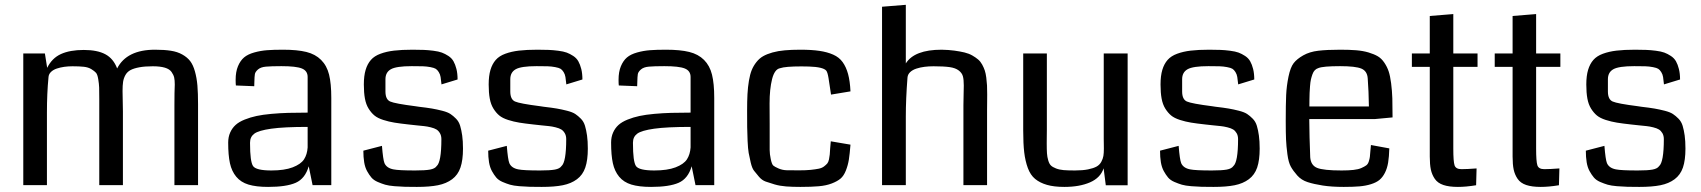

<svg xmlns="http://www.w3.org/2000/svg" viewBox="-20 -753 6921 781"><path d="M785.6 0H689.5V-325.2Q689.5 -380.4 690.9 -409.2Q690.9 -426.8 688.5 -437.7Q686 -448.7 677.7 -460.4Q669.4 -472.2 650.4 -477.8Q631.3 -483.4 601.6 -483.4Q568.8 -483.4 546.6 -479.2Q524.4 -475.1 511 -468Q497.6 -460.9 490.2 -447.8Q482.9 -434.6 480.7 -420.2Q478.5 -405.8 478.5 -382.8Q478.5 -372.1 479.2 -344.5Q480 -316.9 480 -299.8V0H383.8V-342.8Q383.8 -345.2 383.8 -349.6Q383.8 -382.8 383.3 -397.2Q382.8 -411.6 379.6 -430.9Q376.5 -450.2 370.4 -457Q364.3 -463.9 351.6 -471.7Q338.9 -479.5 320.8 -481.4Q302.7 -483.4 274.9 -483.4Q257.3 -483.4 241.5 -481.2Q225.6 -479 210.9 -474.1Q196.3 -469.2 187 -460Q177.7 -450.7 177.2 -438Q170.9 -373 170.9 -295.4V0H74.7V-535.6H162.6L171.9 -477.1Q191.4 -516.6 228 -533.2Q264.6 -549.8 320.8 -549.8Q376 -549.8 408.7 -532.2Q441.4 -514.6 456.5 -474.6Q495.6 -550.8 610.8 -550.8Q648.4 -550.8 675 -546.6Q701.7 -542.5 721.7 -531.2Q741.7 -520 753.7 -504.4Q765.6 -488.8 772.9 -462.6Q780.3 -436.5 783 -405.3Q785.6 -374 785.6 -328.6Z M1327.6 0H1251.5L1235.8 -76.7Q1221.2 -26.4 1182.9 -9.5Q1144.5 7.3 1070.8 7.3Q1022 7.3 990.7 -2.2Q959.5 -11.7 940.9 -34.2Q922.4 -56.6 915.3 -89.1Q908.2 -121.6 908.2 -172.9Q908.2 -195.8 916.3 -213.9Q924.3 -231.9 938.2 -244.6Q952.1 -257.3 975.3 -266.6Q998.5 -275.9 1023.4 -281.2Q1048.3 -286.6 1083.7 -289.8Q1119.1 -293 1152.8 -293.9Q1186.5 -294.9 1231.4 -294.9V-439.9Q1231.4 -464.8 1208 -474.4Q1184.6 -483.9 1124.5 -483.9Q1082.5 -483.9 1061.5 -481.9Q1040.5 -480 1029.5 -470.5Q1018.6 -460.9 1016.8 -451.7Q1015.1 -442.4 1014.6 -417Q1014.2 -407.7 1014.2 -402.3L939.5 -405.3Q938.5 -413.1 938.5 -428.2Q938.5 -460.9 948 -483.6Q957.5 -506.3 972.7 -519.3Q987.8 -532.2 1014.2 -539.6Q1040.5 -546.9 1066.4 -548.8Q1092.3 -550.8 1130.9 -550.8Q1189.5 -550.8 1226.1 -541.7Q1262.7 -532.7 1286.1 -509.3Q1309.6 -485.8 1318.6 -449.5Q1327.6 -413.1 1327.6 -354.5ZM1231.4 -153.3V-236.8Q1135.3 -236.8 1083.5 -229.5Q1031.7 -222.2 1014.4 -209.2Q997.1 -196.3 997.1 -172.9Q997.1 -171.9 997.1 -169.9Q997.1 -95.7 1009.3 -77.6Q1021.5 -59.6 1084 -59.6Q1137.2 -59.6 1170.4 -72.3Q1203.6 -85 1216.6 -104.7Q1229.5 -124.5 1231.4 -153.3Z M1863.3 -148.4Q1863.3 -101.6 1853 -71.5Q1842.8 -41.5 1819.1 -23.9Q1795.4 -6.3 1761.5 0.5Q1727.5 7.3 1675.8 7.3Q1645.5 7.3 1627.2 6.8Q1608.9 6.3 1585 4.4Q1561 2.4 1546.9 -1.7Q1532.7 -5.9 1516.4 -12.9Q1500 -20 1490.7 -31Q1481.4 -42 1473.1 -57.1Q1464.8 -72.3 1461.4 -93Q1458 -113.8 1458 -140.1L1533.7 -159.7Q1538.1 -104 1543.9 -89.4Q1552.7 -69.3 1580.6 -64Q1601.6 -59.6 1668.9 -59.6Q1709.5 -59.6 1729.2 -63.2Q1749 -66.9 1755.9 -77.1Q1775.4 -93.3 1775.4 -187Q1775.4 -201.2 1769.5 -211.2Q1763.7 -221.2 1755.4 -226.3Q1747.1 -231.4 1732.2 -235.1Q1717.3 -238.8 1705.3 -240Q1693.4 -241.2 1673.8 -243.2Q1654.3 -245.1 1642.6 -246.6Q1606.9 -250.5 1584.5 -254.2Q1562 -257.8 1539.1 -265.1Q1516.1 -272.5 1503.2 -283.2Q1490.2 -293.9 1479.5 -311Q1468.8 -328.1 1464.4 -352.1Q1460 -376 1460 -409.2Q1460 -444.3 1467.3 -468.8Q1474.6 -493.2 1488.8 -509.3Q1502.9 -525.4 1527.6 -534.4Q1552.2 -543.5 1583 -547.1Q1613.8 -550.8 1658.2 -550.8Q1686 -550.8 1703.9 -550Q1721.7 -549.3 1742.9 -546.6Q1764.2 -543.9 1777.3 -539.1Q1790.5 -534.2 1804 -525.4Q1817.4 -516.6 1824.7 -503.7Q1832 -490.7 1836.7 -472.2Q1841.3 -453.6 1841.3 -429.7L1775.9 -409.7Q1773.9 -428.7 1772.2 -439.7Q1770.5 -450.7 1764.6 -460Q1758.8 -469.2 1752.4 -473.1Q1746.1 -477.1 1730.7 -480Q1715.3 -482.9 1699.7 -483.4Q1684.1 -483.9 1654.8 -483.9Q1592.3 -483.9 1570.1 -471.4Q1547.9 -459 1547.9 -430.7V-380.9Q1547.9 -348.6 1567.1 -340.1Q1586.4 -331.5 1670.4 -320.8Q1679.2 -319.3 1683.6 -318.8Q1717.3 -314.9 1737.1 -311.5Q1756.8 -308.1 1778.8 -302.5Q1800.8 -296.9 1812.3 -289.3Q1823.7 -281.7 1835.2 -270Q1846.7 -258.3 1851.8 -241.2Q1856.9 -224.1 1860.1 -201.7Q1863.3 -179.2 1863.3 -148.4Z M2371.1 -148.4Q2371.1 -101.6 2360.8 -71.5Q2350.6 -41.5 2326.9 -23.9Q2303.2 -6.3 2269.3 0.5Q2235.4 7.3 2183.6 7.3Q2153.3 7.3 2135 6.8Q2116.7 6.3 2092.8 4.4Q2068.8 2.4 2054.7 -1.7Q2040.5 -5.9 2024.2 -12.9Q2007.8 -20 1998.5 -31Q1989.3 -42 1981 -57.1Q1972.7 -72.3 1969.2 -93Q1965.8 -113.8 1965.8 -140.1L2041.5 -159.7Q2045.9 -104 2051.8 -89.4Q2060.5 -69.3 2088.4 -64Q2109.4 -59.6 2176.8 -59.6Q2217.3 -59.6 2237.1 -63.2Q2256.8 -66.9 2263.7 -77.1Q2283.2 -93.3 2283.2 -187Q2283.2 -201.2 2277.3 -211.2Q2271.5 -221.2 2263.2 -226.3Q2254.9 -231.4 2240 -235.1Q2225.1 -238.8 2213.1 -240Q2201.2 -241.2 2181.6 -243.2Q2162.1 -245.1 2150.4 -246.6Q2114.7 -250.5 2092.3 -254.2Q2069.8 -257.8 2046.9 -265.1Q2023.9 -272.5 2011 -283.2Q1998 -293.9 1987.3 -311Q1976.6 -328.1 1972.2 -352.1Q1967.8 -376 1967.8 -409.2Q1967.8 -444.3 1975.1 -468.8Q1982.4 -493.2 1996.6 -509.3Q2010.7 -525.4 2035.4 -534.4Q2060.1 -543.5 2090.8 -547.1Q2121.6 -550.8 2166 -550.8Q2193.8 -550.8 2211.7 -550Q2229.5 -549.3 2250.7 -546.6Q2272 -543.9 2285.2 -539.1Q2298.3 -534.2 2311.8 -525.4Q2325.2 -516.6 2332.5 -503.7Q2339.8 -490.7 2344.5 -472.2Q2349.1 -453.6 2349.1 -429.7L2283.7 -409.7Q2281.7 -428.7 2280 -439.7Q2278.3 -450.7 2272.5 -460Q2266.6 -469.2 2260.3 -473.1Q2253.9 -477.1 2238.5 -480Q2223.1 -482.9 2207.5 -483.4Q2191.9 -483.9 2162.6 -483.9Q2100.1 -483.9 2077.9 -471.4Q2055.7 -459 2055.7 -430.7V-380.9Q2055.7 -348.6 2075 -340.1Q2094.2 -331.5 2178.2 -320.8Q2187 -319.3 2191.4 -318.8Q2225.1 -314.9 2244.9 -311.5Q2264.6 -308.1 2286.6 -302.5Q2308.6 -296.9 2320.1 -289.3Q2331.5 -281.7 2343 -270Q2354.5 -258.3 2359.6 -241.2Q2364.7 -224.1 2367.9 -201.7Q2371.1 -179.2 2371.1 -148.4Z M2885.3 0H2809.1L2793.5 -76.7Q2778.8 -26.4 2740.5 -9.5Q2702.1 7.3 2628.4 7.3Q2579.6 7.3 2548.3 -2.2Q2517.1 -11.7 2498.5 -34.2Q2480 -56.6 2472.9 -89.1Q2465.8 -121.6 2465.8 -172.9Q2465.8 -195.8 2473.9 -213.9Q2481.9 -231.9 2495.8 -244.6Q2509.8 -257.3 2533 -266.6Q2556.2 -275.9 2581.1 -281.2Q2606 -286.6 2641.4 -289.8Q2676.8 -293 2710.4 -293.9Q2744.1 -294.9 2789.1 -294.9V-439.9Q2789.1 -464.8 2765.6 -474.4Q2742.2 -483.9 2682.1 -483.9Q2640.1 -483.9 2619.1 -481.9Q2598.1 -480 2587.2 -470.5Q2576.2 -460.9 2574.5 -451.7Q2572.8 -442.4 2572.3 -417Q2571.8 -407.7 2571.8 -402.3L2497.1 -405.3Q2496.1 -413.1 2496.1 -428.2Q2496.1 -460.9 2505.6 -483.6Q2515.1 -506.3 2530.3 -519.3Q2545.4 -532.2 2571.8 -539.6Q2598.1 -546.9 2624 -548.8Q2649.9 -550.8 2688.5 -550.8Q2747.1 -550.8 2783.7 -541.7Q2820.3 -532.7 2843.8 -509.3Q2867.2 -485.8 2876.2 -449.5Q2885.3 -413.1 2885.3 -354.5ZM2789.1 -153.3V-236.8Q2692.9 -236.8 2641.1 -229.5Q2589.4 -222.2 2572 -209.2Q2554.7 -196.3 2554.7 -172.9Q2554.7 -171.9 2554.7 -169.9Q2554.7 -95.7 2566.9 -77.6Q2579.1 -59.6 2641.6 -59.6Q2694.8 -59.6 2728 -72.3Q2761.2 -85 2774.2 -104.7Q2787.1 -124.5 2789.1 -153.3Z M3439.5 -381.3 3360.4 -368.2 3350.1 -436Q3346.2 -459.5 3340.8 -465.8Q3328.1 -480.5 3270.5 -482.4Q3256.8 -482.9 3240.2 -482.9Q3173.8 -482.9 3153.3 -475.6Q3130.9 -471.7 3120.6 -431.2Q3110.4 -390.6 3110.4 -332L3110.8 -247.6Q3110.8 -230 3110.8 -199.2Q3110.8 -159.2 3110.8 -142.8Q3110.8 -126.5 3115.2 -105.7Q3119.6 -85 3125.2 -79.8Q3130.9 -74.7 3146.5 -67.9Q3162.1 -61 3179.9 -60.5Q3197.8 -60.1 3231.4 -60.1Q3257.8 -60.1 3277.1 -62Q3296.4 -64 3309.8 -66.7Q3323.2 -69.3 3331.8 -75.9Q3340.3 -82.5 3345 -87.9Q3349.6 -93.3 3352.1 -104.7Q3354.5 -116.2 3355.2 -124.5Q3356 -132.8 3356.9 -149.7Q3357.9 -166.5 3359.4 -178.2L3439.5 -164.6Q3436.5 -126.5 3432.9 -103.5Q3429.2 -80.6 3420.7 -59.1Q3412.1 -37.6 3399.2 -26.6Q3386.2 -15.6 3363.5 -6.8Q3340.8 2 3310.8 4.6Q3280.8 7.3 3235.8 7.3Q3203.6 7.3 3178 5.4Q3152.3 3.4 3131.3 -2.7Q3110.4 -8.8 3094.7 -14.4Q3079.1 -20 3067.1 -34.2Q3055.2 -48.3 3047.1 -58.6Q3039.1 -68.8 3033.7 -91.8Q3028.3 -114.7 3025.4 -130.9Q3022.5 -147 3021 -179.9Q3019.5 -212.9 3019.3 -235.8Q3019 -258.8 3019 -302.2Q3019 -341.3 3020.5 -369.9Q3022 -398.4 3026.4 -424.6Q3030.8 -450.7 3037.8 -468Q3044.9 -485.4 3056.9 -500.5Q3068.8 -515.6 3084.2 -524.4Q3099.6 -533.2 3122.3 -539.6Q3145 -545.9 3172.1 -548.3Q3199.2 -550.8 3235.4 -550.8Q3281.7 -550.8 3313.2 -546.1Q3344.7 -541.5 3369.1 -530.8Q3393.6 -520 3407.7 -500.2Q3421.9 -480.5 3429.7 -451.9Q3437.5 -423.3 3439.5 -381.3Z M3995.1 0H3898.9V-325.2Q3898.9 -342.8 3899.7 -369.6Q3900.4 -396.5 3900.4 -405.3Q3900.4 -429.7 3896.7 -442.9Q3893.1 -456.1 3879.9 -466.3Q3866.7 -476.6 3842.8 -480Q3818.8 -483.4 3777.3 -483.4Q3757.8 -483.4 3740.5 -481.2Q3723.1 -479 3707.5 -473.9Q3691.9 -468.8 3682.1 -459.5Q3672.4 -450.2 3671.4 -437.5Q3664.6 -349.6 3664.6 -279.3V0H3567.9V-725.6L3664.6 -733.4V-495.1Q3699.7 -550.8 3810.1 -550.8Q3838.9 -550.3 3862.1 -547.1Q3885.3 -543.9 3903.3 -539.6Q3921.4 -535.2 3935.1 -527.3Q3948.7 -519.5 3958.5 -511.2Q3968.3 -502.9 3975.1 -490.5Q3981.9 -478 3985.8 -466.3Q3989.7 -454.6 3991.9 -437.5Q3994.1 -420.4 3994.9 -405.5Q3995.6 -390.6 3995.6 -369.1Q3995.6 -359.9 3995.4 -339.1Q3995.1 -318.4 3995.1 -307.1Z M4566.9 0.5H4478L4469.2 -68.4Q4456.5 -29.8 4413.8 -11.2Q4371.1 7.3 4309.6 7.3Q4267.6 7.3 4238.8 -1Q4210 -9.3 4190.7 -25.1Q4171.4 -41 4160.9 -69.6Q4150.4 -98.1 4146.2 -133.5Q4142.1 -168.9 4142.1 -221.7V-535.6H4238.3V-224.6Q4238.3 -213.9 4238 -195.6Q4237.8 -177.2 4237.8 -169.9Q4237.8 -144 4238.8 -129.4Q4239.7 -114.7 4243.9 -100.6Q4248 -86.4 4254.9 -79.8Q4261.7 -73.2 4275.4 -67.9Q4289.1 -62.5 4306.9 -61Q4324.7 -59.6 4352.5 -59.6Q4383.8 -59.6 4405.8 -64Q4427.7 -68.4 4440.4 -75.4Q4453.1 -82.5 4459.7 -94.7Q4466.3 -106.9 4468.3 -118.7Q4470.2 -130.4 4470.2 -147.9Q4470.2 -153.8 4470 -167Q4469.7 -180.2 4469.7 -187V-535.6H4566.9Z M5104 -148.4Q5104 -101.6 5093.8 -71.5Q5083.5 -41.5 5059.8 -23.9Q5036.1 -6.3 5002.2 0.5Q4968.3 7.3 4916.5 7.3Q4886.2 7.3 4867.9 6.8Q4849.6 6.3 4825.7 4.4Q4801.8 2.4 4787.6 -1.7Q4773.4 -5.9 4757.1 -12.9Q4740.7 -20 4731.4 -31Q4722.2 -42 4713.9 -57.1Q4705.6 -72.3 4702.1 -93Q4698.7 -113.8 4698.7 -140.1L4774.4 -159.7Q4778.8 -104 4784.7 -89.4Q4793.5 -69.3 4821.3 -64Q4842.3 -59.6 4909.7 -59.6Q4950.2 -59.6 4970 -63.2Q4989.7 -66.9 4996.6 -77.1Q5016.1 -93.3 5016.1 -187Q5016.1 -201.2 5010.3 -211.2Q5004.4 -221.2 4996.1 -226.3Q4987.8 -231.4 4972.9 -235.1Q4958 -238.8 4946 -240Q4934.1 -241.2 4914.6 -243.2Q4895 -245.1 4883.3 -246.6Q4847.7 -250.5 4825.2 -254.2Q4802.7 -257.8 4779.8 -265.1Q4756.8 -272.5 4743.9 -283.2Q4731 -293.9 4720.2 -311Q4709.5 -328.1 4705.1 -352.1Q4700.7 -376 4700.7 -409.2Q4700.7 -444.3 4708 -468.8Q4715.3 -493.2 4729.5 -509.3Q4743.7 -525.4 4768.3 -534.4Q4793 -543.5 4823.7 -547.1Q4854.5 -550.8 4898.9 -550.8Q4926.8 -550.8 4944.6 -550Q4962.4 -549.3 4983.6 -546.6Q5004.9 -543.9 5018.1 -539.1Q5031.2 -534.2 5044.7 -525.4Q5058.1 -516.6 5065.4 -503.7Q5072.8 -490.7 5077.4 -472.2Q5082 -453.6 5082 -429.7L5016.6 -409.7Q5014.6 -428.7 5012.9 -439.7Q5011.2 -450.7 5005.4 -460Q4999.5 -469.2 4993.2 -473.1Q4986.8 -477.1 4971.4 -480Q4956.1 -482.9 4940.4 -483.4Q4924.8 -483.9 4895.5 -483.9Q4833 -483.9 4810.8 -471.4Q4788.6 -459 4788.6 -430.7V-380.9Q4788.6 -348.6 4807.9 -340.1Q4827.1 -331.5 4911.1 -320.8Q4919.9 -319.3 4924.3 -318.8Q4958 -314.9 4977.8 -311.5Q4997.6 -308.1 5019.5 -302.5Q5041.5 -296.9 5053 -289.3Q5064.5 -281.7 5075.9 -270Q5087.4 -258.3 5092.5 -241.2Q5097.7 -224.1 5100.8 -201.7Q5104 -179.2 5104 -148.4Z M5644.5 -275.4Q5585.9 -269.5 5571.8 -268.6H5305.7Q5306.2 -197.8 5309.6 -113.3Q5312 -80.6 5337.6 -70.1Q5363.3 -59.6 5437.5 -59.6Q5465.3 -59.6 5485.4 -61.8Q5505.4 -64 5517.8 -69.6Q5530.3 -75.2 5537.4 -80.3Q5544.4 -85.4 5547.9 -96.4Q5551.3 -107.4 5552.2 -115Q5553.2 -122.6 5554.2 -137.9Q5555.2 -153.3 5556.6 -163.1L5631.3 -149.4Q5630.4 -115.2 5626.5 -91.6Q5622.6 -67.9 5613.3 -49.8Q5604 -31.7 5591.3 -21.2Q5578.6 -10.7 5557.1 -3.9Q5535.6 2.9 5509.8 5.1Q5483.9 7.3 5445.8 7.3Q5397 7.3 5360.8 1.7Q5324.7 -3.9 5299.1 -12.2Q5273.4 -20.5 5256.8 -39.3Q5240.2 -58.1 5230.7 -75.2Q5221.2 -92.3 5216.8 -125.5Q5212.4 -158.7 5211.2 -185.8Q5210 -212.9 5210 -260.7Q5210 -328.1 5211.7 -365.7Q5213.4 -403.3 5221.2 -441.2Q5229 -479 5242.2 -496.1Q5255.4 -513.2 5281.2 -527.8Q5307.1 -542.5 5342.3 -546.6Q5377.4 -550.8 5431.6 -550.8Q5469.2 -550.8 5496.6 -548.6Q5523.9 -546.4 5546.9 -539.6Q5569.8 -532.7 5584.7 -523.9Q5599.6 -515.1 5611.1 -498Q5622.6 -481 5628.7 -462.6Q5634.8 -444.3 5638.7 -414.1Q5642.6 -383.8 5643.6 -352.8Q5644.5 -321.8 5644.5 -275.4ZM5306.2 -319.8H5548.3Q5547.4 -382.3 5543.5 -434.1Q5541.5 -463.9 5517.8 -473.9Q5494.1 -483.9 5431.2 -483.9Q5361.3 -483.9 5342.8 -476.1Q5334.5 -473.6 5328.4 -467.5Q5322.3 -461.4 5318.4 -450.2Q5314.5 -439 5312.3 -429.2Q5310.1 -419.4 5308.8 -402.1Q5307.6 -384.8 5307.1 -375.2Q5306.6 -365.7 5306.4 -346.2Q5306.2 -326.7 5306.2 -319.8Z M5986.3 -67.9 5984.4 0.5Q5943.4 7.3 5910.2 7.3Q5874.5 7.3 5851.3 -0.5Q5828.1 -8.3 5816.4 -25.4Q5804.7 -42.5 5800.3 -63.2Q5795.9 -84 5795.9 -116.2V-481H5723.1V-535.6H5795.9V-688L5891.6 -695.8V-535.6H5990.2V-481H5891.6V-148.9Q5891.6 -96.2 5896.7 -80.6Q5901.9 -64.9 5924.8 -64.9Q5947.3 -64.9 5986.3 -67.9Z M6323.2 -67.9 6321.3 0.5Q6280.3 7.3 6247.1 7.3Q6211.4 7.3 6188.2 -0.5Q6165 -8.3 6153.3 -25.4Q6141.6 -42.5 6137.2 -63.2Q6132.8 -84 6132.8 -116.2V-481H6060.1V-535.6H6132.8V-688L6228.5 -695.8V-535.6H6327.1V-481H6228.5V-148.9Q6228.5 -96.2 6233.6 -80.6Q6238.8 -64.9 6261.7 -64.9Q6284.2 -64.9 6323.2 -67.9Z M6835.9 -148.4Q6835.9 -101.6 6825.7 -71.5Q6815.4 -41.5 6791.7 -23.9Q6768.1 -6.3 6734.1 0.5Q6700.2 7.3 6648.4 7.3Q6618.2 7.3 6599.9 6.8Q6581.5 6.3 6557.6 4.4Q6533.7 2.4 6519.5 -1.7Q6505.4 -5.9 6489 -12.9Q6472.7 -20 6463.4 -31Q6454.1 -42 6445.8 -57.1Q6437.5 -72.3 6434.1 -93Q6430.7 -113.8 6430.7 -140.1L6506.3 -159.7Q6510.7 -104 6516.6 -89.4Q6525.4 -69.3 6553.2 -64Q6574.2 -59.6 6641.6 -59.6Q6682.1 -59.6 6701.9 -63.2Q6721.7 -66.9 6728.5 -77.1Q6748 -93.3 6748 -187Q6748 -201.2 6742.2 -211.2Q6736.3 -221.2 6728 -226.3Q6719.7 -231.4 6704.8 -235.1Q6689.9 -238.8 6678 -240Q6666 -241.2 6646.5 -243.2Q6627 -245.1 6615.2 -246.6Q6579.6 -250.5 6557.1 -254.2Q6534.7 -257.8 6511.7 -265.1Q6488.8 -272.5 6475.8 -283.2Q6462.9 -293.9 6452.1 -311Q6441.4 -328.1 6437 -352.1Q6432.6 -376 6432.6 -409.2Q6432.6 -444.3 6439.9 -468.8Q6447.3 -493.2 6461.4 -509.3Q6475.6 -525.4 6500.2 -534.4Q6524.9 -543.5 6555.7 -547.1Q6586.4 -550.8 6630.9 -550.8Q6658.7 -550.8 6676.5 -550Q6694.3 -549.3 6715.6 -546.6Q6736.8 -543.9 6750 -539.1Q6763.2 -534.2 6776.6 -525.4Q6790 -516.6 6797.4 -503.7Q6804.7 -490.7 6809.3 -472.2Q6814 -453.6 6814 -429.7L6748.5 -409.7Q6746.6 -428.7 6744.9 -439.7Q6743.2 -450.7 6737.3 -460Q6731.4 -469.2 6725.1 -473.1Q6718.8 -477.1 6703.4 -480Q6688 -482.9 6672.4 -483.4Q6656.7 -483.9 6627.4 -483.9Q6564.9 -483.9 6542.7 -471.4Q6520.5 -459 6520.5 -430.7V-380.9Q6520.5 -348.6 6539.8 -340.1Q6559.1 -331.5 6643.1 -320.8Q6651.9 -319.3 6656.2 -318.8Q6689.9 -314.9 6709.7 -311.5Q6729.5 -308.1 6751.5 -302.5Q6773.4 -296.9 6784.9 -289.3Q6796.4 -281.7 6807.9 -270Q6819.3 -258.3 6824.5 -241.2Q6829.6 -224.1 6832.8 -201.7Q6835.9 -179.2 6835.9 -148.4Z"/></svg>

Font: Coda
Style: Regular
Weight: 400
Designer: vernon adams
Foundry: vernon adams
Version: Version 2.000; ttfautohint (v0.8) -r 50 -G 200 -x